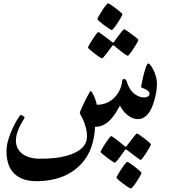

<svg xmlns="http://www.w3.org/2000/svg" viewBox="-20 -755 1026 1143"><path d="M914.6 -257.3Q914.6 -244.6 912.4 -223.9Q910.2 -203.1 904.5 -179.4Q898.9 -155.8 890.6 -132.1Q882.3 -108.4 869.9 -89.1Q857.4 -69.8 840.3 -57.9Q823.2 -45.9 801.3 -45.9Q783.2 -45.9 767.1 -53Q751 -60.1 737.3 -71.3Q723.6 -82.5 712.6 -96.9Q701.7 -111.3 694.3 -126.5Q683.6 -106.9 669.9 -84.7Q656.2 -62.5 638.4 -43.5Q620.6 -24.4 597.7 -12.2Q574.7 0 545.4 0Q544.9 26.9 541.5 47.4Q538.1 67.9 533.2 88.9Q517.6 151.4 484.4 195.8Q451.2 240.2 406.5 268.8Q361.8 297.4 308.1 310.5Q254.4 323.7 198.7 323.7Q144 323.7 109.1 307.9Q74.2 292 54.2 266.8Q34.2 241.7 26.4 210.2Q18.6 178.7 18.6 147Q18.6 108.9 31.2 70.3Q43.9 31.7 59.3 0Q74.7 -31.7 87.9 -51.3Q101.1 -70.8 103 -70.8Q105 -70.8 108.9 -69.3Q112.8 -67.9 116.7 -65.2Q120.6 -62.5 123.5 -60.3Q126.5 -58.1 126.5 -56.6Q126.5 -52.7 118.4 -40.3Q110.4 -27.8 100.6 -8.8Q90.8 10.3 82.8 34.2Q74.7 58.1 74.7 84Q74.7 103.5 82.5 122.3Q90.3 141.1 107.7 156.2Q125 171.4 152.8 180.7Q180.7 189.9 219.7 189.9Q312.5 189.9 372.6 173.6Q432.6 157.2 463.4 130.4Q497.6 100.1 497.6 58.1Q497.6 27.8 490.7 3.7Q483.9 -20.5 476.3 -38.3Q468.8 -56.2 461.9 -67.4Q455.1 -78.6 455.1 -84Q455.1 -86.4 459.5 -96.9Q463.9 -107.4 470.5 -121.8Q477.1 -136.2 485.1 -152.6Q493.2 -168.9 500.5 -182.4Q507.8 -195.8 512.9 -204.8Q518.1 -213.9 520 -213.9Q526.4 -209.5 532.2 -198.5Q538.1 -187.5 543 -175Q547.9 -162.6 551.5 -150.6Q555.2 -138.7 556.6 -131.3Q590.8 -131.3 617.9 -144Q645 -156.7 663.8 -176.8Q682.6 -196.8 693.6 -221.4Q704.6 -246.1 707 -271.5Q707.5 -277.3 710.4 -281Q713.4 -284.7 720.7 -284.7Q724.6 -284.7 728.8 -280Q732.9 -275.4 734.9 -268.6Q749.5 -220.7 778.3 -197.8Q807.1 -174.8 838.4 -174.8Q852.5 -174.8 861.3 -181.4Q870.1 -188 870.1 -197.3Q870.1 -206.1 862.3 -212.9Q854.5 -219.7 845 -224.4Q835.4 -229 827.6 -231.7Q819.8 -234.4 819.8 -235.8Q819.8 -237.3 821.8 -248.3Q823.7 -259.3 826.9 -274.9Q830.1 -290.5 834.7 -308.3Q839.4 -326.2 844 -341.6Q848.6 -356.9 853.5 -366.9Q858.4 -377 862.8 -377Q868.2 -377 877 -365.7Q885.7 -354.5 894 -337.2Q902.3 -319.8 908.4 -298.6Q914.6 -277.3 914.6 -257.3ZM794.4 40Q798.3 40 812 49.1Q825.7 58.1 840.3 69.6Q855 81.1 866.7 91.3Q878.4 101.6 878.4 104.5Q878.4 108.4 870.1 123Q861.8 137.7 851.1 154.3Q840.3 170.9 830.3 184.1Q820.3 197.3 817.4 197.3Q814.9 197.3 802.2 187.7Q789.6 178.2 774.4 167.5L735.8 137.7Q731.4 134.3 727.5 134.8Q725.6 134.8 722.7 139.6L695.8 177.2Q685.5 191.4 676 202.6Q666.5 213.9 663.1 213.9Q661.6 213.9 655 209.7Q648.4 205.6 638.7 198.7Q628.9 191.9 618.7 184.1Q608.4 176.3 599.4 169.2Q590.3 162.1 584.5 156.7Q578.6 151.4 578.6 149.4Q578.6 147 582.8 139.2Q586.9 131.3 593.5 120.6Q600.1 109.9 607.4 98.4Q614.7 86.9 621.8 77.6Q628.9 68.4 634 61.8Q639.2 55.2 640.6 55.2Q645 55.2 658 64.7Q670.9 74.2 685.1 85Q701.7 97.7 720.7 113.8Q724.6 118.2 727.5 118.7Q731 118.7 735.8 111.8Q750.5 91.8 763.2 76.2Q773.4 62.5 782.7 51.3Q792 40 794.4 40ZM822.3 273.9Q822.3 277.8 814 293Q805.7 308.1 794.7 324.7Q783.7 341.3 772.9 354.5Q762.2 367.7 758.3 367.7Q756.8 367.7 750 363.5Q743.2 359.4 733.6 353Q724.1 346.7 713.6 338.6Q703.1 330.6 694.1 323.5Q685.1 316.4 679.2 310.5Q673.3 304.7 673.3 302.7Q673.3 300.3 677.5 292.5Q681.6 284.7 687.7 274.2Q693.8 263.7 701.7 252Q709.5 240.2 716.6 231Q723.6 221.7 729.2 215.1Q734.9 208.5 736.8 208.5Q740.7 208.5 754.4 217.5Q768.1 226.6 783.2 238.3Q798.3 250 810.3 260.7Q822.3 271.5 822.3 273.9ZM560.1 -641.1Q560.1 -645 568.6 -660.2Q577.1 -675.3 587.9 -692.1Q598.6 -709 609.4 -722.2Q620.1 -735.4 624 -735.4Q625.5 -735.4 632.6 -731.2Q639.6 -727.1 648.9 -720.5Q658.2 -713.9 668.7 -705.8Q679.2 -697.8 688.2 -690.7Q697.3 -683.6 703.1 -677.7Q709 -671.9 709 -669.9Q709 -667.5 704.8 -659.9Q700.7 -652.3 694.6 -641.6Q688.5 -630.9 680.7 -619.1Q672.9 -607.4 665.8 -598.1Q658.7 -588.9 653.3 -582.5Q647.9 -576.2 646 -576.2Q642.1 -576.2 628.2 -585.2Q614.3 -594.2 599.1 -605.7Q584 -617.2 572 -627.4Q560.1 -637.7 560.1 -641.1ZM587.9 -407.2Q584 -407.2 570.6 -416.3Q557.1 -425.3 542.2 -436.8Q527.3 -448.2 515.6 -458.7Q503.9 -469.2 503.9 -471.7Q503.9 -475.6 512.5 -490.5Q521 -505.4 531.5 -521.7Q542 -538.1 552 -551.3Q562 -564.5 565.4 -564.5Q567.4 -564.5 580.3 -555.2Q593.3 -545.9 607.9 -534.7L646.5 -505.4Q650.9 -502 654.8 -502Q656.7 -502 660.2 -507.3Q674.8 -527.3 686.5 -543.9Q696.8 -558.1 706.5 -569.6Q716.3 -581.1 719.2 -581.1Q720.7 -581.1 727.5 -576.9Q734.4 -572.8 743.9 -565.9Q753.4 -559.1 763.9 -551.5Q774.4 -543.9 783.2 -536.9Q792 -529.8 797.9 -524.2Q803.7 -518.6 803.7 -516.6Q803.7 -514.2 799.6 -506.3Q795.4 -498.5 789.1 -488Q782.7 -477.5 775.1 -465.8Q767.6 -454.1 760.5 -444.8Q753.4 -435.5 748.3 -429.2Q743.2 -422.9 742.2 -422.9Q736.8 -422.9 724.1 -431.9Q711.4 -440.9 697.3 -451.7Q680.7 -464.4 662.1 -481.4Q658.2 -485.8 654.8 -485.8Q650.9 -485.8 646.5 -479.5L619.6 -443.4Q608.9 -429.7 599.6 -418.5Q590.3 -407.2 587.9 -407.2Z"/></svg>

Font: Accordance
Style: Bold
Weight: 700
Version: Version 1.2 (build January 31, 2020) Miklal Software Solutio